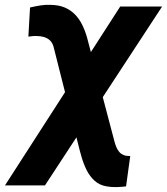

<svg xmlns="http://www.w3.org/2000/svg" viewBox="-94 -555 683 785"><path d="M568.8 -528.3 89.8 203.1H-73.7L397.5 -528.3ZM112.3 -535.2Q145.5 -534.7 169.7 -524.7Q193.8 -514.6 211.4 -497.1Q229 -479.5 241.2 -455.3Q253.4 -431.2 261.7 -402.3L374.5 25.4Q377.4 36.6 382.1 47.4Q386.7 58.1 394 66.7Q401.4 75.2 413.6 79.6Q419.4 82 425.8 82.3Q432.1 82.5 438.5 83L421.4 207Q401.9 209.5 381.6 210Q361.3 210.4 341.8 207Q313 202.1 293.2 184.3Q273.4 166.5 260.7 141.4Q248 116.2 240 88.6Q231.9 61 226.1 36.6L124.5 -365.7Q119.6 -381.3 109.4 -390.6Q99.1 -399.9 85.2 -403.8Q71.3 -407.7 55.7 -407.7Q47.4 -408.2 38.8 -407.2Q30.3 -406.2 22 -405.3L28.8 -524.4Q49.8 -529.3 70.6 -532.7Q91.3 -536.1 112.3 -535.2Z"/></svg>

Font: Roboto Black
Style: Italic
Weight: 900
Italic angle: -12°
Designer: Christian Robertson
Foundry: Google
Version: Version 3.0; 2020